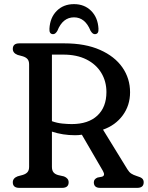

<svg xmlns="http://www.w3.org/2000/svg" viewBox="-20 -910 719 930"><path d="M610 -463Q610 -399.5 574.5 -351.2Q539 -303 479 -282L597 -90Q605.5 -76 615.8 -69.2Q626 -62.5 642 -57.5Q661.5 -52 668.8 -45.2Q676 -38.5 676 -27Q676 0 644.5 0H465Q434.5 0 434.5 -27Q434.5 -42.5 452.5 -50L473.5 -54Q491.5 -59 478.5 -82L376.5 -257.5Q360.5 -255 343.5 -255Q284 -255 231.5 -272.5V-102Q231.5 -84.5 239.2 -75.2Q247 -66 261.5 -62L290 -55.5Q312.5 -46.5 312.5 -27Q312.5 0 280.5 0H73.5Q42 0 42 -27Q42 -47 65.5 -56L89.5 -62.5Q105 -67 113 -76Q121 -85 121 -102V-598Q121 -615 113 -624Q105 -633 89.5 -637.5L65.5 -644Q42 -653 42 -673Q42 -700 73.5 -700H292Q393 -700 464.2 -668.5Q535.5 -637 572.8 -583.5Q610 -530 610 -463ZM231.5 -645.5V-323Q256.5 -314 282.2 -311.5Q308 -309 327.5 -309Q407.5 -309 451.5 -350Q495.5 -391 495.5 -464Q495.5 -516 470.5 -557.2Q445.5 -598.5 398.8 -622Q352 -645.5 286.5 -645.5ZM338.5 -826Q284 -826 258 -761Q248.5 -744.5 237.5 -744.5Q217.5 -744.5 219.5 -771.5Q222.5 -825 255 -857.5Q287.5 -890 338.5 -890Q389 -890 421.5 -857.5Q454 -825 457 -771.5Q459 -744.5 439 -744.5Q428.5 -744.5 418.5 -761Q392.5 -826 338.5 -826Z"/></svg>

Font: Fraunces 72pt S100
Style: Regular
Weight: 400
Version: Version 1.000; ttfautohint (v1.8.3)